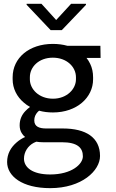

<svg xmlns="http://www.w3.org/2000/svg" viewBox="-20 -767 604 1001"><path d="M503.4 -528.3H331.1C308.1 -534.7 282.7 -538.1 255.4 -538.1C132.3 -538.1 45.9 -465.3 45.9 -364.3V-353.5C45.9 -306.2 67.4 -262.7 105 -231.4C114.3 -223.1 125 -215.8 136.7 -209.5C127.9 -203.1 119.6 -195.8 111.8 -187.5C94.7 -169.4 82.5 -145.5 82.5 -113.8C82.5 -98.6 85.9 -85 92.8 -73.7C97.7 -65.4 103.5 -58.6 110.8 -52.7C94.2 -45.4 79.1 -35.6 65.9 -23.9C36.6 1.5 17.1 34.7 17.1 77.6C17.1 151.4 95.2 213.9 241.7 213.9C406.7 213.9 501.5 122.6 501.5 46.4C501.5 -50.3 428.2 -97.2 307.1 -97.2H220.7C185.5 -97.2 158.7 -106.4 158.7 -139.2C158.7 -157.2 165.5 -170.9 174.8 -181.2C177.7 -184.6 180.7 -187.5 184.1 -189.9C206.5 -183.6 230.5 -180.7 256.3 -180.7C380.4 -180.7 465.3 -258.3 465.3 -353.5V-364.3C465.3 -389.6 460.4 -413.1 450.2 -434.1C444.8 -445.3 438.5 -455.6 431.2 -464.8H504.4ZM204.1 -25.4H302.7C384.3 -25.4 412.1 3.9 412.1 47.9C412.1 89.4 353 142.6 241.7 142.6C147.9 142.6 105 105 105 60.1C105 24.9 126 -6.8 156.2 -22.5C160.6 -24.9 165 -26.9 169.4 -28.3C180.7 -26.4 191.9 -25.4 204.1 -25.4ZM135.7 -364.3C135.7 -418.9 183.1 -466.3 255.4 -466.3C327.6 -466.3 376 -418.9 376 -364.3V-353.5C376 -302.7 328.6 -252.4 256.3 -252.4C182.6 -252.4 135.7 -302.7 135.7 -353.5ZM196.3 -747.1H118.7V-742.2L244.1 -609.9H302.2L428.2 -741.7V-747.1H350.6L272.9 -662.6Z"/></svg>

Font: Bert Sans
Style: Regular
Weight: 400
Designer: Christian Robertson (Google), Cristiano Sobral
Foundry: Google, Cristiano Sobral
Version: Version 3.101